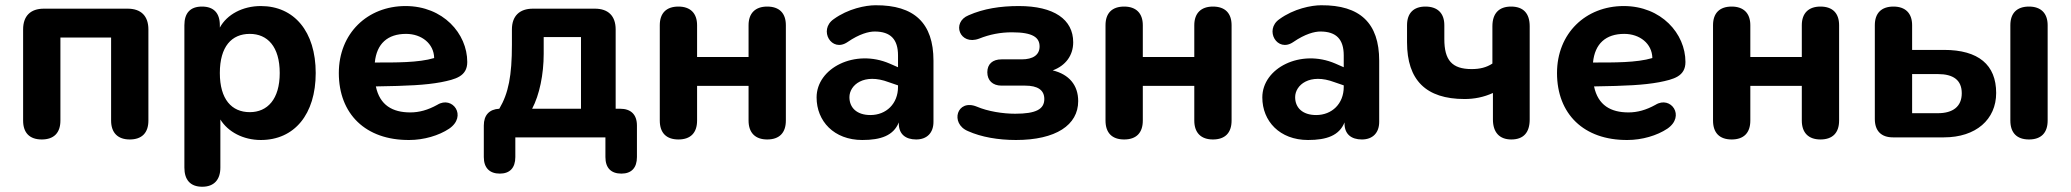

<svg xmlns="http://www.w3.org/2000/svg" viewBox="-20 -523 7884 731"><path d="M139 8C185 8 210 -17 210 -64V-380H403V-64C403 -17 429 8 474 8C520 8 545 -17 545 -64V-411C545 -462 517 -490 466 -490H147C96 -490 68 -462 68 -411V-64C68 -17 93 8 139 8Z M750 188C795 188 819 161 819 115V-68C848 -21 906 10 973 10C1101 10 1182 -88 1182 -245C1182 -403 1100 -500 973 -500C904 -500 844 -468 817 -418V-427C817 -473 794 -498 749 -498C704 -498 682 -473 682 -427V115C682 161 704 188 750 188ZM931 -96C862 -96 817 -145 817 -245C817 -346 862 -394 931 -394C998 -394 1045 -346 1045 -245C1045 -145 998 -96 931 -96Z M1538 10C1594 10 1651 -7 1690 -33C1760 -81 1703 -160 1645 -124C1609 -104 1576 -95 1542 -95C1475 -95 1426 -122 1411 -194C1534 -196 1599 -199 1659 -210C1714 -221 1759 -232 1759 -287C1759 -395 1667 -500 1524 -500C1379 -500 1270 -396 1270 -245C1270 -89 1372 11 1538 10ZM1407 -285C1414 -357 1456 -394 1526 -394C1585 -394 1632 -357 1633 -302C1573 -284 1486 -285 1407 -285Z M1883 138C1921 138 1942 116 1942 75V0H2285V75C2285 116 2306 138 2346 138C2384 138 2405 116 2405 75V-45C2405 -87 2382 -109 2341 -109H2324V-411C2324 -462 2296 -490 2245 -490H2009C1958 -490 1929 -462 1929 -411V-353C1929 -235 1916 -168 1881 -109C1843 -107 1822 -85 1822 -45V75C1822 116 1844 138 1883 138ZM2006 -109C2034 -162 2050 -240 2050 -318V-382H2192V-109Z M2563 8C2609 8 2634 -17 2634 -64V-196H2830V-64C2830 -17 2856 8 2901 8C2947 8 2972 -17 2972 -64V-427C2972 -473 2947 -498 2901 -498C2856 -498 2830 -473 2830 -427V-306H2634V-427C2634 -473 2608 -498 2563 -498C2517 -498 2492 -473 2492 -427V-64C2492 -17 2517 8 2563 8Z M3263 10C3334 10 3382 -7 3402 -57V-53C3402 -12 3428 8 3468 8C3510 8 3534 -18 3534 -59V-292C3534 -435 3461 -504 3313 -503C3276 -503 3209 -490 3154 -450C3095 -409 3146 -321 3207 -363C3252 -394 3288 -403 3310 -403C3371 -403 3399 -373 3399 -312V-267L3367 -281C3235 -338 3089 -264 3089 -152C3089 -62 3155 10 3263 10ZM3214 -153C3214 -199 3269 -246 3364 -210L3399 -198V-192C3399 -128 3354 -85 3294 -85C3242 -85 3214 -113 3214 -153Z M3848 10C4000 10 4085 -47 4085 -138C4085 -199 4050 -240 3988 -255C4037 -273 4066 -312 4066 -362C4066 -449 3993 -500 3859 -500C3788 -500 3725 -490 3668 -465C3601 -438 3634 -348 3708 -376C3748 -392 3789 -400 3833 -400C3913 -400 3938 -380 3938 -346C3938 -314 3913 -297 3870 -297H3793C3759 -297 3739 -279 3739 -248C3739 -217 3759 -197 3793 -197H3883C3931 -197 3956 -180 3956 -146C3956 -107 3924 -90 3845 -90C3798 -90 3741 -99 3699 -117C3623 -148 3596 -53 3665 -24C3716 -1 3781 10 3848 10Z M4260 8C4306 8 4331 -17 4331 -64V-196H4527V-64C4527 -17 4553 8 4598 8C4644 8 4669 -17 4669 -64V-427C4669 -473 4644 -498 4598 -498C4553 -498 4527 -473 4527 -427V-306H4331V-427C4331 -473 4305 -498 4260 -498C4214 -498 4189 -473 4189 -427V-64C4189 -17 4214 8 4260 8Z M4960 10C5031 10 5079 -7 5099 -57V-53C5099 -12 5125 8 5165 8C5207 8 5231 -18 5231 -59V-292C5231 -435 5158 -504 5010 -503C4973 -503 4906 -490 4851 -450C4792 -409 4843 -321 4904 -363C4949 -394 4985 -403 5007 -403C5068 -403 5096 -373 5096 -312V-267L5064 -281C4932 -338 4786 -264 4786 -152C4786 -62 4852 10 4960 10ZM4911 -153C4911 -199 4966 -246 5061 -210L5096 -198V-192C5096 -128 5051 -85 4991 -85C4939 -85 4911 -113 4911 -153Z M5734 8C5781 8 5804 -19 5804 -68V-423C5804 -472 5780 -498 5733 -498C5687 -498 5662 -472 5662 -423V-281C5639 -266 5614 -260 5583 -260C5508 -260 5479 -294 5479 -374V-427C5479 -473 5453 -498 5407 -498C5362 -498 5337 -473 5337 -427V-362C5337 -218 5409 -146 5556 -146C5593 -146 5629 -153 5664 -169V-68C5664 -19 5689 8 5734 8Z M6176 10C6232 10 6289 -7 6328 -33C6398 -81 6341 -160 6283 -124C6247 -104 6214 -95 6180 -95C6113 -95 6064 -122 6049 -194C6172 -196 6237 -199 6297 -210C6352 -221 6397 -232 6397 -287C6397 -395 6305 -500 6162 -500C6017 -500 5908 -396 5908 -245C5908 -89 6010 11 6176 10ZM6045 -285C6052 -357 6094 -394 6164 -394C6223 -394 6270 -357 6271 -302C6211 -284 6124 -285 6045 -285Z M6573 8C6619 8 6644 -17 6644 -64V-196H6840V-64C6840 -17 6866 8 6911 8C6957 8 6982 -17 6982 -64V-427C6982 -473 6957 -498 6911 -498C6866 -498 6840 -473 6840 -427V-306H6644V-427C6644 -473 6618 -498 6573 -498C6527 -498 6502 -473 6502 -427V-64C6502 -17 6527 8 6573 8Z M7187 0H7381C7503 0 7580 -68 7580 -169C7580 -276 7513 -333 7381 -333H7260V-427C7260 -473 7234 -498 7189 -498C7143 -498 7118 -473 7118 -427V-70C7118 -25 7142 0 7187 0ZM7358 -92H7260V-241H7358C7417 -241 7449 -218 7449 -168C7449 -117 7415 -92 7358 -92ZM7705 8C7751 8 7776 -17 7776 -64V-427C7776 -473 7750 -498 7705 -498C7659 -498 7634 -473 7634 -427V-64C7634 -17 7659 8 7705 8Z"/></svg>

Font: SN Pro
Style: Bold
Weight: 700
Designer: Tobias Whetton
Foundry: Supernotes
Version: Version 1.003;Glyphs 3.3 (3324)